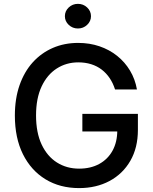

<svg xmlns="http://www.w3.org/2000/svg" viewBox="-20 -958 789 988"><path d="M572.1 -497.5Q561.8 -529.8 544.6 -555.6Q527.3 -581.3 503.6 -599.6Q479.8 -617.9 449.4 -627.5Q419 -637.1 382.8 -637.1Q321.4 -637.1 272 -605.5Q222.7 -573.9 194.1 -513Q165.5 -452.1 165.5 -364Q165.5 -275.6 194.2 -214.5Q223 -153.4 273.1 -121.8Q323.2 -90.2 387.1 -90.2Q446.4 -90.2 490.6 -114.3Q534.8 -138.5 559.1 -182.7Q583.5 -226.9 583.5 -286.9L611.9 -281.6H403.8V-372.2H689.6V-289.4Q689.6 -197.8 650.7 -130.5Q611.9 -63.2 543.5 -26.6Q475.1 9.9 387.1 9.9Q288.4 9.9 214 -35.5Q139.6 -81 98 -164.6Q56.5 -248.2 56.5 -363.3Q56.5 -450.3 80.6 -519.5Q104.8 -588.8 148.6 -637.3Q192.5 -685.7 252 -711.5Q311.4 -737.2 382.1 -737.2Q441.1 -737.2 492 -719.8Q543 -702.4 582.9 -670.5Q622.9 -638.5 649.1 -594.6Q675.4 -550.8 684.7 -497.5ZM381 -811.4Q353.3 -811.4 333.6 -830.1Q313.9 -848.7 313.9 -874.6Q313.9 -900.9 333.6 -919.6Q353.3 -938.2 381 -938.2Q408.7 -938.2 428.4 -919.6Q448.2 -900.9 448.2 -874.6Q448.2 -848.7 428.4 -830.1Q408.7 -811.4 381 -811.4Z"/></svg>

Font: InterMG Medium
Style: Regular
Weight: 500
Designer: Rasmus Andersson
Foundry: rsms
Version: Version 3.019;December 26, 2023;FontCreator 15.0.0.2955 64-b